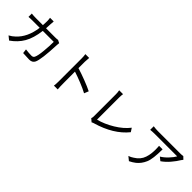

<svg xmlns="http://www.w3.org/2000/svg" viewBox="266 -2109 3468 3468"><g transform="rotate(45 2000.0 -375.0)"><path d="M508 -787Q504 -758 502.5 -712.5Q501 -667 497 -602H735Q771 -602 799 -607L855 -579Q850 -551 850 -530Q834 -143 789 -47Q760 14 682 14Q642 14 521 7L511 -76Q596 -65 660 -65Q703 -65 718 -98Q743 -149 756 -284.5Q769 -420 769 -527H489Q463 -320 388.5 -192Q314 -64 182 27L109 -32Q168 -63 212 -106Q374 -253 410 -527H242Q162 -527 127 -523V-608Q180 -602 241 -602H417Q421 -666 421 -705.5Q421 -745 414 -787Z M1337 -88V-670Q1337 -733 1329 -774H1427Q1420 -702 1420 -670Q1420 -670 1420 -507Q1522 -476 1646 -428.5Q1770 -381 1847 -342L1813 -257Q1736 -299 1623.5 -344Q1511 -389 1420 -418Q1421 -268 1421 -143.5Q1421 -19 1427 30H1330Q1337 -15 1337 -88Z M2222 -32Q2232 -55 2232 -81V-653Q2232 -699 2223 -744H2322Q2315 -700 2315 -653V-86Q2464 -124 2618 -217Q2772 -310 2862 -427L2907 -357Q2709 -112 2322 0Q2299 6 2280 18Z M3931 -676Q3928 -672 3918 -659Q3908 -646 3904 -640Q3866 -575 3799 -496Q3732 -417 3655 -364L3589 -417Q3653 -454 3716.5 -521.5Q3780 -589 3808 -641H3238Q3182 -641 3124 -635V-726Q3187 -717 3238 -717H3812Q3852 -717 3882 -723ZM3532 -544Q3532 -299 3488 -198Q3443 -94 3362 -30Q3316 6 3253 37L3179 -23Q3228 -39 3269 -68Q3380 -135 3416 -244Q3434 -299 3440 -350.5Q3446 -402 3446 -455.5Q3446 -509 3442 -544Z"/></g></svg>

Font: Swei Fan Sans CJK TC
Style: Regular
Weight: 400
Version: Version 2.130